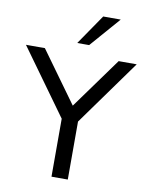

<svg xmlns="http://www.w3.org/2000/svg" viewBox="-116 -1008 831 1079"><g transform="rotate(10 300.0 -468.5)"><path d="M254 0V-365L274 -303L-16 -705H92L314 -398H291L513 -705H616L327 -303L347 -365V0ZM266 -765 384 -937H484L334 -765Z"/></g></svg>

Font: Nunito Sans 12pt Medium
Style: Regular
Weight: 500
Designer: Vernon Adams
Foundry: Vernon Adams
Version: Version 3.101;gftools[0.9.27]